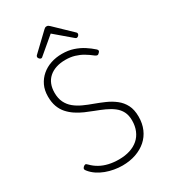

<svg xmlns="http://www.w3.org/2000/svg" viewBox="-282 -1322 1290 1468"><g transform="rotate(-30 363.0 -587.5)"><path d="M351 19Q316 19 279 12.5Q242 6 207 -7Q172 -20 141.5 -40.5Q111 -61 89 -89Q81 -99 81 -106Q81 -113 90 -122Q100 -131 107.5 -131.5Q115 -132 127 -119Q153 -92 187 -73Q221 -54 262.5 -44.5Q304 -35 351 -35Q406 -35 449 -49Q492 -63 522.5 -89.5Q553 -116 569.5 -155.5Q586 -195 586 -244Q586 -290 569.5 -322Q553 -354 523 -377Q493 -400 454.5 -417.5Q416 -435 373 -451Q336 -465 299.5 -481Q263 -497 230.5 -518.5Q198 -540 173 -568Q148 -596 134 -634Q120 -672 120 -723Q120 -778 140 -820Q160 -862 195 -892Q230 -922 276 -937.5Q322 -953 375 -953Q430 -953 475 -938Q520 -923 556.5 -899.5Q593 -876 623 -849Q632 -841 632 -833.5Q632 -826 623 -818Q614 -808 606 -808Q598 -808 587 -816Q557 -840 525 -859Q493 -878 456 -889Q419 -900 375 -900Q329 -900 292.5 -888Q256 -876 230 -853Q204 -830 191 -797Q178 -764 178 -723Q178 -673 195.5 -637.5Q213 -602 243.5 -577Q274 -552 313.5 -534Q353 -516 395 -501Q439 -485 483.5 -465.5Q528 -446 564.5 -417.5Q601 -389 622.5 -347.5Q644 -306 644 -244Q644 -184 623 -135.5Q602 -87 563.5 -53Q525 -19 471 0Q417 19 351 19ZM221 -1002Q214 -1002 206.5 -1010Q199 -1018 199 -1026Q199 -1029 200 -1032Q201 -1035 204 -1039L354 -1182Q359 -1187 364.5 -1190.5Q370 -1194 379 -1194Q388 -1194 393 -1190.5Q398 -1187 404 -1182L554 -1038Q557 -1035 558 -1032Q559 -1029 559 -1026Q559 -1017 551.5 -1009.5Q544 -1002 536 -1002Q531 -1002 527.5 -1004.5Q524 -1007 519 -1011L379 -1130L238 -1011Q234 -1007 230.5 -1004.5Q227 -1002 221 -1002Z"/></g></svg>

Font: Playwrite US Modern ExtraLight
Style: Regular
Weight: 250
Designer: Veronika Burian, José Scaglione
Foundry: TypeTogether
Version: Version 1.003